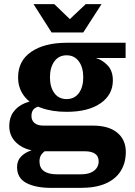

<svg xmlns="http://www.w3.org/2000/svg" viewBox="-20 -725 656 934"><path d="M230 189Q153 189 108 165Q63 141 63 88Q63 57 82 37Q101 17 132.5 6.5Q164 -4 202 -4L208 3Q199 9 190 17Q181 25 176.5 35.5Q172 46 172 59Q172 92 194 107.5Q216 123 258 123H372Q403 123 422 114.5Q441 106 450.5 92Q460 78 460 60Q460 35 442.5 23Q425 11 395 11H183Q112 11 68.5 -23Q25 -57 25 -112Q25 -152 45 -180Q65 -208 100.5 -223Q136 -238 182 -237L189 -210Q163 -209 148 -197.5Q133 -186 133 -161Q133 -139 148 -126.5Q163 -114 191 -114H431Q509 -114 550.5 -79.5Q592 -45 592 14Q592 67 567.5 106.5Q543 146 494.5 167.5Q446 189 372 189ZM304 -181Q232 -181 178.5 -201Q125 -221 96.5 -259Q68 -297 68 -349Q68 -429 132 -473Q196 -517 305 -517L446 -443Q478 -434 503.5 -407Q529 -380 529 -334Q529 -264 469 -222.5Q409 -181 304 -181ZM304 -243Q342 -243 363.5 -272Q385 -301 385 -349Q385 -397 363.5 -426.5Q342 -456 304 -456Q266 -456 244.5 -426.5Q223 -397 223 -349Q223 -301 244.5 -272Q266 -243 304 -243ZM446 -443 305 -517H591V-443ZM231 -567 143 -705H244L352 -601H287L397 -705H474L385 -567Z"/></svg>

Font: Montagu Slab 144pt SemiBold
Style: Regular
Weight: 600
Version: Version 1.000